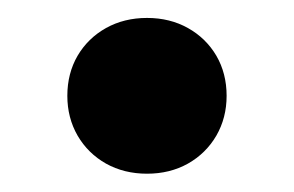

<svg xmlns="http://www.w3.org/2000/svg" viewBox="-20 -182 326 213"><path d="M54.7 -75.7Q54.7 -100.6 66.1 -120.2Q77.6 -139.7 97.6 -150.9Q117.7 -162.1 143.1 -162.1Q168.5 -162.1 188.5 -150.9Q208.5 -139.7 220 -120.2Q231.4 -100.6 231.4 -75.7Q231.4 -51.3 220 -31.5Q208.5 -11.8 188.5 -0.5Q168.5 10.7 143.1 10.7Q117.7 10.7 97.6 -0.5Q77.6 -11.8 66.1 -31.5Q54.7 -51.3 54.7 -75.7Z"/></svg>

Font: Wanted Sans Std Variable
Style: Regular
Weight: 400
Designer: Original Design by Kil Hyung-jin and Kang Hanbin, Wanted Lab, Inc;
Foundry: Wanted Lab, Inc.
Version: Version 1.003;Glyphs 3.2 (3227)